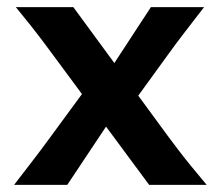

<svg xmlns="http://www.w3.org/2000/svg" viewBox="-20 -518 619 538"><path d="M397.9 0 127 -366.2Q110.4 -388.7 97.2 -406.2Q84 -423.8 67.4 -444.8Q50.8 -465.8 24.4 -498H185.5L454.1 -131.8Q468.8 -112.3 482.7 -94Q496.6 -75.7 514.6 -53.7Q532.7 -31.7 559.1 0ZM243.7 -300.8 285.2 -175.3 168.5 0H19.5Q46.4 -35.2 64.2 -58.1Q82 -81.1 94.7 -98.1Q107.4 -115.2 119.6 -131.8ZM329.6 -197.8 290.5 -326.2 402.8 -498H551.8Q514.2 -449.2 492.9 -421.6Q471.7 -394 451.7 -366.2Z"/></svg>

Font: Andika
Style: Bold
Weight: 700
Designer: Victor Gaultney, Annie Olsen, Julie Remington, Don Collingsworth, Eric Hays, Becca Hirsbrunner
Foundry: SIL International
Version: Version 6.101